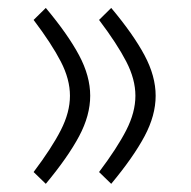

<svg xmlns="http://www.w3.org/2000/svg" viewBox="-20 -444 474 477"><path d="M226.1 -16.6Q271 -76.2 293.7 -120.6Q316.4 -165 316.4 -206.1Q316.4 -247.1 293.7 -291Q271 -335 226.1 -394.5L256.3 -424.3Q311.5 -358.4 339.1 -306.6Q366.7 -254.9 366.7 -206.1Q366.7 -157.2 339.1 -105.5Q311.5 -53.7 256.3 12.7ZM63.5 -16.6Q108.4 -76.2 131.1 -120.6Q153.8 -165 153.8 -206.1Q153.8 -247.1 131.1 -291Q108.4 -335 63.5 -394.5L93.8 -424.3Q148.9 -358.4 176.5 -306.6Q204.1 -254.9 204.1 -206.1Q204.1 -157.2 176.5 -105.5Q148.9 -53.7 93.8 12.7Z"/></svg>

Font: Vazirmatn FD ExtraLight
Style: Regular
Weight: 200
Designer: Saber Rastikerdar
Foundry: Saber Rastikerdar
Version: Version 33.003